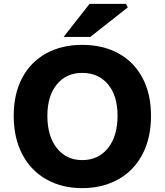

<svg xmlns="http://www.w3.org/2000/svg" viewBox="-20 -960 851 993"><path d="M51 -361Q51 -476 95.5 -558.5Q140 -641 220 -684.5Q300 -728 405 -728Q511 -728 591.5 -684.5Q672 -641 716.5 -558Q761 -475 761 -361Q761 -246 716.5 -161.5Q672 -77 591 -32Q510 13 405 13Q301 13 220.5 -32Q140 -77 95.5 -161.5Q51 -246 51 -361ZM588 -361Q588 -465 538.5 -524Q489 -583 405 -583Q323 -583 274 -523.5Q225 -464 225 -361Q225 -256 274 -194Q323 -132 405 -132Q489 -132 538.5 -194Q588 -256 588 -361ZM443 -940H631L641 -922L447 -769H309Z"/></svg>

Font: Nebula Sans Bold
Style: Regular
Weight: 700
Designer: Paul D. Hunt for Adobe (as Source Sans)
Foundry: Nebula Entertainment & Broadcasting LLC
Version: Version 1.010